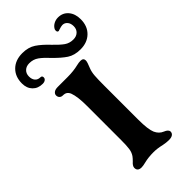

<svg xmlns="http://www.w3.org/2000/svg" viewBox="-253 -731 796 796"><g transform="rotate(-45 145.5 -332.5)"><path d="M47 -10Q47 -16 51 -22Q55 -28 61 -33Q71 -43 76 -50Q85 -63 87.5 -80.5Q90 -98 90 -130V-332Q90 -385 80 -412Q76 -422 69 -427Q62 -432 50 -432Q41 -432 35.5 -437.5Q30 -443 30 -452Q30 -460 37.5 -466Q45 -472 60 -472H118Q153 -472 181 -479Q193 -482 203 -482Q220 -482 220 -467Q220 -458 209 -432Q203 -417 201.5 -397Q200 -377 200 -343V-332V-140Q200 -83 210 -60Q220 -38 240 -30Q260 -22 260 -10Q260 -1 252.5 4.5Q245 10 230 10Q216 10 196 6Q172 0 149 0Q119 0 95 6Q79 10 70 10Q47 10 47 -10ZM126 -576Q104 -600 86.5 -612.5Q69 -625 46 -625Q28 -625 17 -614.5Q6 -604 6 -587Q6 -570 14.5 -560.5Q23 -551 37 -551Q47 -551 47 -541Q47 -534 41 -529.5Q35 -525 25 -525Q-2 -525 -18.5 -542Q-35 -559 -35 -587Q-35 -627 -10.5 -651Q14 -675 55 -675Q90 -675 114 -659Q138 -643 166 -613Q190 -588 206.5 -576.5Q223 -565 245 -565Q263 -565 274 -575.5Q285 -586 285 -603Q285 -620 276.5 -630Q268 -640 255 -640Q248 -640 233 -635L227 -633Q219 -633 219 -643Q219 -649 222 -653Q228 -663 239.5 -669Q251 -675 264 -675Q292 -675 309 -655Q326 -635 326 -603Q326 -563 301.5 -539Q277 -515 237 -515Q202 -515 178.5 -530.5Q155 -546 126 -576Z"/></g></svg>

Font: Raigarh
Style: Regular
Weight: 400
Designer: jaikishan Patel
Foundry: MagicType
Version: Version 1.000;FEAKit 1.0